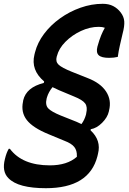

<svg xmlns="http://www.w3.org/2000/svg" viewBox="-59 -740 679 1009"><path d="M203 129Q294 129 345 84V80Q346 51 331.5 32.5Q317 14 280 0L198 -34Q114 -68 82 -109Q50 -150 62 -206L63 -213Q79 -281 171 -304L173 -312Q102 -372 122 -453L125 -465Q138 -516 172.5 -562Q207 -608 256.5 -643.5Q306 -679 364 -699.5Q422 -720 481 -720Q513 -720 536 -708Q559 -696 575 -675Q592 -653 594 -628Q596 -603 585 -562Q578 -532 571 -501.5Q564 -471 560 -441Q540 -436 514 -436Q474 -436 459.5 -450Q445 -464 453 -495Q463 -531 472.5 -554Q482 -577 492 -594Q479 -599 460 -599Q413 -599 366 -577Q319 -555 284.5 -520Q250 -485 240 -445L239 -442Q232 -416 249 -400Q266 -384 318 -363L401 -330Q469 -304 498.5 -259Q528 -214 514 -159L513 -154Q506 -123 477.5 -94.5Q449 -66 418 -61L417 -55Q474 -2 456 68L453 81Q410 249 182 249Q110 249 60.5 236Q11 223 -15 196Q-50 161 -33 95Q-29 78 -24 65Q-19 52 -13 42H-7Q58 129 203 129ZM343 -100Q357 -94 369 -88Q385 -109 393 -138L394 -144Q402 -178 388.5 -196.5Q375 -215 330 -233L251 -266Q233 -274 217 -282Q196 -256 188 -229L186 -222Q178 -188 194.5 -170.5Q211 -153 260 -133Z"/></svg>

Font: Recursive Sn Csl St SmB
Style: Italic
Weight: 600
Italic angle: -15°
Version: Version 1.079;hotconv 1.0.112;makeotfexe 2.5.65598; ttfautoh